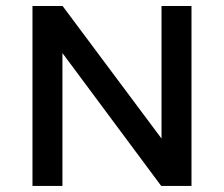

<svg xmlns="http://www.w3.org/2000/svg" viewBox="-20 -615 740 635"><path d="M514.2 -595.2V-156.7L187 -595.2H87.4V0H186.5V-439.5L513.2 0H613.3V-595.2Z"/></svg>

Font: Now SemiBold
Style: Regular
Weight: 600
Designer: Alfredo Marco Pradil
Foundry: Alfredo Marco Pradil
Version: Version 1.200;hotconv 1.0.109;makeotfexe 2.5.65596